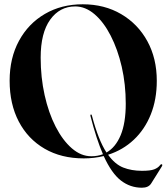

<svg xmlns="http://www.w3.org/2000/svg" viewBox="-20 -730 786 897"><path d="M366.5 -710Q468 -710 546.2 -664Q624.5 -618 668.5 -537.5Q712.5 -457 712.5 -352.5Q712.5 -265.5 684.5 -195.5Q656.5 -125.5 605.2 -77.2Q554 -29 485 -7Q517 37.5 555.8 52.8Q594.5 68 643 68Q682.5 68 700.2 61.2Q718 54.5 728 41.5Q732.5 35.5 736.5 38Q740.5 40 735.5 48.5L686 127.5Q673.5 147 643 147Q588.5 147 545 113.5Q501.5 80 464.5 -1Q420 10 371.5 10Q266.5 10 188.5 -35.2Q110.5 -80.5 67.8 -162Q25 -243.5 25 -353Q25 -459 68.8 -539.5Q112.5 -620 189.8 -665Q267 -710 366.5 -710ZM402.5 -188.5Q401 -194 405 -195Q408 -196 409.5 -189.5Q425 -131 441.8 -88.8Q458.5 -46.5 477.5 -17.5Q520 -41.5 543.8 -98.5Q567.5 -155.5 567.5 -245.5Q567.5 -336 548.8 -417.8Q530 -499.5 497.2 -563.2Q464.5 -627 421.8 -663.5Q379 -700 331.5 -700Q259 -700 214.5 -638.2Q170 -576.5 170 -460.5Q170 -368.5 188.5 -285.5Q207 -202.5 240 -138.2Q273 -74 315.8 -37Q358.5 0 406.5 0Q436 0 461 -9.5Q430.5 -79.5 402.5 -188.5Z"/></svg>

Font: Fraunces 144pt S000 SemiBold
Style: Regular
Weight: 600
Version: Version 1.000; ttfautohint (v1.8.3)